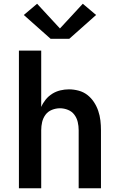

<svg xmlns="http://www.w3.org/2000/svg" viewBox="-20 -1005 640 1025"><path d="M81 0V-735H200V-434Q209 -455 224 -473.5Q239 -492 259 -504.5Q279 -517 302 -522.5Q325 -528 348 -528Q374 -528 400 -521Q426 -514 446.5 -498Q467 -482 481.5 -460Q496 -438 504.5 -413Q513 -388 516 -362Q519 -336 519 -310V0H400V-310Q400 -332 395 -353.5Q390 -375 377 -392.5Q364 -410 343 -418.5Q322 -427 300 -427Q278 -427 257 -418.5Q236 -410 223 -392.5Q210 -375 205 -353.5Q200 -332 200 -310V0ZM250 -798 107 -925 178 -985 300 -853 422 -985 493 -925 350 -798Z"/></svg>

Font: Iosevka SS04 Extended
Style: Bold
Weight: 700
Width: 7
Monospace: yes
Designer: Belleve Invis
Foundry: Belleve Invis
Version: Version 19.0.0; ttfautohint (v1.8.4)